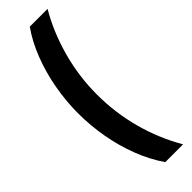

<svg xmlns="http://www.w3.org/2000/svg" viewBox="-345 -801 1046 1046"><g transform="rotate(-45 177.5 -278.0)"><path d="M42 -280Q42 -373 59 -467Q76 -561 109 -646.5Q142 -732 190 -800H327Q261 -688 224 -553.5Q187 -419 187 -280Q187 -139 223 -6Q259 127 327 244H190Q141 173 108 87Q75 1 58.5 -92.5Q42 -186 42 -280Z"/></g></svg>

Font: Noto Sans Malayalam SemiCondensed ExtraBold
Style: Regular
Weight: 800
Width: 4
Designer: Jelle Bosma - Monotype Design Team
Foundry: Monotype Imaging Inc.
Version: Version 2.104; ttfautohint (v1.8.4.7-5d5b)